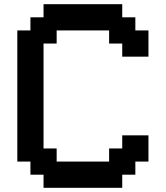

<svg xmlns="http://www.w3.org/2000/svg" viewBox="-20 -1020 790 915"><path d="M187.5 -125V-187.5H125V-250H62.5V-875H125V-937.5H187.5V-1000H562.5V-937.5H625V-875H687.5V-750H562.5V-812.5H500V-875H250V-812.5H187.5V-312.5H250V-250H500V-312.5H562.5V-375H687.5V-250H625V-187.5H562.5V-125Z"/></svg>

Font: Better VCR
Style: Regular
Weight: 400
Designer: artdzyk
Foundry: https://fontstruct.com
Version: Version 1.0